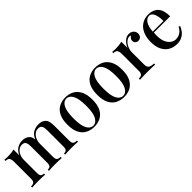

<svg xmlns="http://www.w3.org/2000/svg" viewBox="210 -1518 2521 2521"><g transform="rotate(-45 1470.5 -258.0)"><path d="M368 -530Q406 -530 432 -519.5Q458 -509 474 -491Q492 -472 499 -440.5Q506 -409 506 -361V-93Q506 -51 522 -36Q538 -21 576 -21V0Q559 -1 523.5 -2.5Q488 -4 454 -4Q420 -4 387.5 -2.5Q355 -1 338 0V-21Q371 -21 384.5 -36Q398 -51 398 -93V-389Q398 -418 394 -441.5Q390 -465 375.5 -479.5Q361 -494 330 -494Q295 -494 267.5 -473Q240 -452 223.5 -415.5Q207 -379 207 -334V-93Q207 -51 221 -36Q235 -21 267 -21V0Q251 -1 219 -2.5Q187 -4 153 -4Q119 -4 82 -2.5Q45 -1 27 0V-21Q66 -21 82.5 -36Q99 -51 99 -93V-407Q99 -452 84 -473.5Q69 -495 27 -495V-516Q59 -513 89 -513Q123 -513 152.5 -516.5Q182 -520 207 -527V-418Q233 -478 276.5 -504Q320 -530 368 -530ZM669 -530Q707 -530 733 -519.5Q759 -509 775 -491Q793 -472 800 -440.5Q807 -409 807 -361V-93Q807 -51 823.5 -36Q840 -21 879 -21V0Q862 -1 826 -2.5Q790 -4 755 -4Q721 -4 688.5 -2.5Q656 -1 639 0V-21Q672 -21 685.5 -36Q699 -51 699 -93V-389Q699 -418 695 -441.5Q691 -465 676 -479.5Q661 -494 629 -494Q594 -494 566.5 -472.5Q539 -451 522.5 -414.5Q506 -378 506 -333L502 -416Q529 -482 574.5 -506Q620 -530 669 -530Z M1171 -530Q1238 -530 1290 -502Q1342 -474 1373 -414Q1404 -354 1404 -257Q1404 -160 1373 -100.5Q1342 -41 1290 -13.5Q1238 14 1171 14Q1105 14 1052 -13.5Q999 -41 968.5 -100.5Q938 -160 938 -257Q938 -354 968.5 -414Q999 -474 1052 -502Q1105 -530 1171 -530ZM1171 -510Q1119 -510 1086 -450.5Q1053 -391 1053 -257Q1053 -123 1086 -64.5Q1119 -6 1171 -6Q1222 -6 1255.5 -64.5Q1289 -123 1289 -257Q1289 -391 1255.5 -450.5Q1222 -510 1171 -510Z M1725 -530Q1792 -530 1844 -502Q1896 -474 1927 -414Q1958 -354 1958 -257Q1958 -160 1927 -100.5Q1896 -41 1844 -13.5Q1792 14 1725 14Q1659 14 1606 -13.5Q1553 -41 1522.5 -100.5Q1492 -160 1492 -257Q1492 -354 1522.5 -414Q1553 -474 1606 -502Q1659 -530 1725 -530ZM1725 -510Q1673 -510 1640 -450.5Q1607 -391 1607 -257Q1607 -123 1640 -64.5Q1673 -6 1725 -6Q1776 -6 1809.5 -64.5Q1843 -123 1843 -257Q1843 -391 1809.5 -450.5Q1776 -510 1725 -510Z M2351 -530Q2380 -530 2400.5 -518Q2421 -506 2431.5 -487.5Q2442 -469 2442 -446Q2442 -417 2424.5 -396.5Q2407 -376 2378 -376Q2353 -376 2335.5 -391Q2318 -406 2318 -432Q2318 -454 2329.5 -469.5Q2341 -485 2356 -494Q2346 -502 2332 -501Q2305 -500 2282 -483.5Q2259 -467 2243 -441.5Q2227 -416 2218 -387Q2209 -358 2209 -333V-103Q2209 -54 2236 -37.5Q2263 -21 2311 -21V0Q2288 -1 2245.5 -2.5Q2203 -4 2156 -4Q2120 -4 2084 -2.5Q2048 -1 2029 0V-21Q2068 -21 2084.5 -36Q2101 -51 2101 -93V-407Q2101 -452 2086 -473.5Q2071 -495 2029 -495V-516Q2061 -513 2091 -513Q2125 -513 2154.5 -516.5Q2184 -520 2209 -527V-412Q2221 -441 2241 -468Q2261 -495 2289 -512.5Q2317 -530 2351 -530Z M2711 -530Q2799 -530 2849 -477Q2899 -424 2899 -309H2554L2552 -328H2793Q2794 -377 2785 -418.5Q2776 -460 2757 -485Q2738 -510 2707 -510Q2664 -510 2632.5 -464.5Q2601 -419 2594 -319L2597 -314Q2596 -300 2595 -283.5Q2594 -267 2594 -251Q2594 -182 2615 -135Q2636 -88 2670 -64.5Q2704 -41 2739 -41Q2766 -41 2791.5 -49.5Q2817 -58 2840 -78.5Q2863 -99 2881 -135L2901 -127Q2889 -93 2864 -60Q2839 -27 2800 -6.5Q2761 14 2709 14Q2639 14 2587 -17.5Q2535 -49 2507 -108Q2479 -167 2479 -248Q2479 -337 2508 -400Q2537 -463 2589.5 -496.5Q2642 -530 2711 -530Z"/></g></svg>

Font: Playfair Display Medium
Style: Regular
Weight: 500
Designer: Claus Eggers Sørensen
Foundry: Claus Eggers Sørensen
Version: Version 1.203